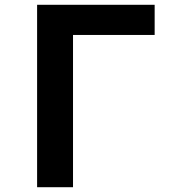

<svg xmlns="http://www.w3.org/2000/svg" viewBox="-20 -782 740 802"><path d="M135 -762V0H285V-636H626V-762Z"/></svg>

Font: Kawkab Mono
Style: Bold
Weight: 700
Monospace: yes
Designer: Abdullah Arif
Foundry: Abdullah Arif
Version: Version 1.000;PS 000.500;hotconv 1.0.88;makeotf.lib2.5.64775